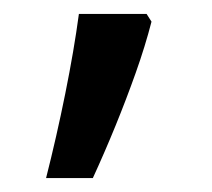

<svg xmlns="http://www.w3.org/2000/svg" viewBox="-20 -136 303 275"><path d="M190 -116 197 -105Q188 -70 174.5 -32Q161 6 145.5 44Q130 82 113 119H46Q61 60 73.5 -2Q86 -64 93 -116Z"/></svg>

Font: hexsinhala15
Style: Book
Weight: 400
Designer: Jelle Bosma - Monotype Design Team
Foundry: Monotype Imaging Inc.
Version: Version 2.003